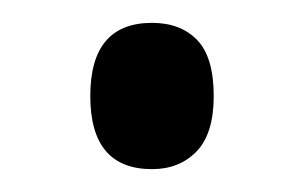

<svg xmlns="http://www.w3.org/2000/svg" viewBox="-20 -436 266 168"><path d="M59 -352Q59 -416 113 -416Q138 -416 152.5 -401Q167 -386 167 -352Q167 -319 152 -303.5Q137 -288 113 -288Q59 -288 59 -352Z"/></svg>

Font: Noto Sans Lao UI ExtCond
Style: Regular
Weight: 400
Width: 2
Designer: Monotype Design Team
Foundry: Monotype Imaging Inc.
Version: Version 2.000; ttfautohint (v1.8.4.7-5d5b)